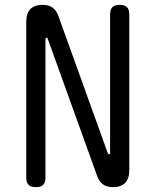

<svg xmlns="http://www.w3.org/2000/svg" viewBox="-20 -760 640 790"><path d="M88 -670Q88 -705 105 -722.5Q122 -740 155 -740Q181 -740 196.5 -728.5Q212 -717 220 -695L423 -131Q424 -128 425.5 -126.5Q427 -125 429 -125Q431 -125 432 -126.5Q433 -128 433 -131V-700Q433 -721 442.5 -730.5Q452 -740 472 -740Q493 -740 502.5 -730.5Q512 -721 512 -700V-60Q512 -25 495 -7.5Q478 10 445 10Q419 10 403.5 -1.5Q388 -13 380 -35L177 -599Q176 -602 174.5 -603.5Q173 -605 171 -605Q169 -605 168 -603.5Q167 -602 167 -599V-30Q167 -9 157.5 0.5Q148 10 128 10Q107 10 97.5 0.5Q88 -9 88 -30Z"/></svg>

Font: Maple Mono NL Light
Style: Regular
Weight: 300
Monospace: yes
Designer: subframe7536
Version: Version 7.000